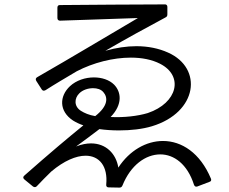

<svg xmlns="http://www.w3.org/2000/svg" viewBox="-20 -806 1040 873"><path d="M170 -399C174 -393 180 -392 187 -396C229 -423 282 -454 329 -482C404 -521 494 -544 575 -544C625 -544 671 -535 708 -516C816 -461 788 -338 652 -292C606 -278 542 -271 483 -274C539 -332 531 -388 499 -421C477 -443 443 -454 407 -454C368 -454 327 -441 298 -414C250 -369 247 -301 312 -258C325 -250 341 -242 359 -236C284 -175 208 -111 91 -8C84 -2 84 4 91 10L130 42C136 46 142 46 147 41C169 18 190 -4 213 -26C271 -75 326 -98 369 -98C432 -98 471 -50 463 33C462 41 466 46 474 46C489 46 509 47 523 47C530 47 534 44 537 37C574 -55 642 -104 709 -104C771 -104 832 -60 862 34C865 42 870 44 877 42C893 36 916 27 932 21C940 19 942 13 939 6C890 -111 806 -165 721 -165C645 -165 569 -122 518 -44C508 -107 462 -154 394 -154C374 -154 351 -150 326 -140C359 -164 394 -190 432 -219C460 -215 491 -213 521 -213C575 -213 628 -219 671 -232C879 -295 904 -496 744 -567C702 -586 653 -596 600 -596C556 -596 508 -589 459 -575C552 -629 649 -682 733 -727C739 -730 741 -734 741 -741V-775C741 -782 736 -787 729 -786C609 -786 382 -784 252 -783C245 -783 241 -779 241 -771V-724C241 -716 246 -712 253 -712C361 -715 501 -721 607 -724C464 -640 306 -545 149 -455C142 -451 141 -445 145 -438ZM413 -278C384 -283 364 -292 348 -302C316 -322 317 -359 341 -382C356 -397 380 -405 403 -405C422 -405 439 -400 450 -387C470 -364 474 -326 413 -278Z"/></svg>

Font: LINE Seed JP_OTF Regular
Style: Regular
Weight: 400
Designer: LY Corporation & Fontrix & Fontworks
Version: Version 1.002